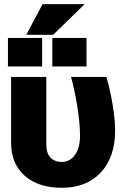

<svg xmlns="http://www.w3.org/2000/svg" viewBox="-20 -892 603 921"><path d="M276.9 8.8Q163.6 8.8 98.4 -49.1Q33.2 -106.9 33.2 -208V-522.9H202.1V-196.8Q202.1 -157.2 222.2 -136.2Q242.2 -115.2 276.9 -115.2Q315.9 -115.2 339.8 -149.2Q363.8 -183.1 363.8 -241.2Q363.8 -297.9 351.6 -376Q339.4 -454.1 320.8 -522.9H490.2Q508.3 -461.9 520.3 -389.6Q532.2 -317.4 532.2 -265.1Q532.2 -138.7 463.6 -64.9Q395 8.8 276.9 8.8ZM182.1 -573.2H18.1V-710H182.1ZM395 -573.2H231V-710H395ZM184.1 -872.1H386.2L234.9 -725.1H106Z"/></svg>

Font: LT Superior Black
Style: Regular
Weight: 900
Designer: Daniel Lyons
Foundry: LyonsType
Version: Version 2.005